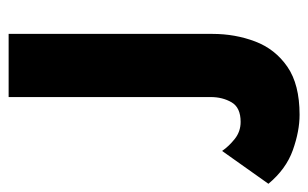

<svg xmlns="http://www.w3.org/2000/svg" viewBox="-278 -324 731 456"><g transform="rotate(-90 88.0 -95.5)"><path d="M44 250Q5 250 -40 234Q-85 218 -120 176L-42 66Q-31 82 -13.5 96Q4 110 27 110Q61 110 73.5 88.5Q86 67 86 39V-441H236V43Q236 97 218 144.5Q200 192 158 221Q116 250 44 250Z"/></g></svg>

Font: Teachers
Style: Bold
Weight: 700
Designer: Alfredo Marco Pradil, Chank Diesel
Version: Version 1.001